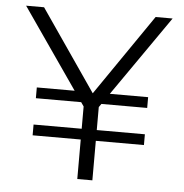

<svg xmlns="http://www.w3.org/2000/svg" viewBox="-51 -749 766 799"><g transform="rotate(5 332.0 -350.0)"><path d="M301 0V-303L26 -700H101L334 -361L567 -700H638L364 -306V0ZM100 -165V-210H316V-165ZM100 -320V-365H298V-320ZM353 -165V-210H565V-165ZM370 -320V-365H565V-320Z"/></g></svg>

Font: REM Medium ExtraLight
Style: Regular
Weight: 250
Version: Version 1.005;gftools[0.9.28]